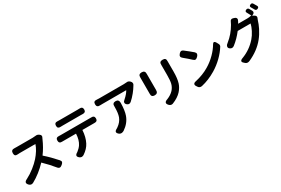

<svg xmlns="http://www.w3.org/2000/svg" viewBox="108 -2165 5204 3554"><g transform="rotate(-30 2710.0 -388.0)"><path d="M94 -6Q32 -71 120 -110Q210 -156 296 -224Q374 -285 434 -352Q483 -407 524 -473Q564 -540 580 -592H248Q231 -592 196.5 -589.5Q162 -587 147 -602Q132 -617 132 -653Q132 -724 209 -718Q224 -717 248 -717H420H593Q629 -717 661 -722Q675 -725 694 -721Q715 -715 729 -704L737 -698Q755 -685 758.5 -667Q762 -649 751 -631Q749 -625 743 -615Q742 -611 741 -610Q676 -459 587 -340Q708 -234 823 -103Q845 -77 840 -56Q836 -38 807 -13Q777 13 754 12Q729 11 706 -19Q621 -125 502 -240Q354 -84 184 9Q134 35 94 -6Z M1164 30Q1088 -26 1176 -74Q1233 -117 1266 -166Q1321 -249 1327 -382H1057Q1044 -382 1031 -382Q963 -377 963 -442Q963 -507 1032 -502Q1040 -501 1057 -501H1378H1699Q1707 -501 1715 -501Q1788 -507 1788 -442Q1788 -379 1720 -382Q1710 -382 1699 -382H1463Q1454 -234 1400 -130Q1354 -39 1249 31Q1202 58 1164 30ZM1616 -634Q1603 -635 1576 -635H1183Q1156 -635 1142 -634Q1109 -632 1093.5 -646Q1078 -660 1078 -693Q1078 -758 1147 -752Q1159 -751 1182 -751H1379H1576Q1600 -751 1613 -752Q1682 -758 1682 -693Q1682 -631 1616 -634Z M2015 16Q1977 -15 1980.5 -40Q1984 -65 2029 -87Q2033 -89 2041 -95Q2044 -97 2046 -98Q2134 -159 2167 -245Q2194 -318 2194 -449Q2194 -454 2194 -459Q2187 -537 2261 -537Q2329 -537 2329 -461Q2325 -296 2293 -207Q2246 -74 2115 14Q2089 29 2064 31Q2035 32 2015 16ZM2413 -383Q2383 -407 2387 -434Q2390 -459 2423 -483Q2499 -550 2534 -614H2023Q1992 -614 1976 -613Q1903 -607 1903 -674Q1903 -711 1921 -725Q1939 -739 1977 -735Q2007 -733 2023 -733H2287H2551Q2588 -733 2619 -737Q2650 -742 2682 -712Q2702 -693 2706 -671Q2711 -646 2694 -626Q2693 -624 2691 -621L2690 -619Q2657 -563 2609 -503Q2552 -433 2496 -384Q2454 -350 2413 -383Z M3077 12Q3043 -23 3053 -50Q3063 -75 3111 -90Q3196 -124 3251 -182Q3299 -236 3315 -302Q3330 -362 3330 -482V-668Q3330 -680 3330 -691Q3327 -730 3343 -748Q3359 -766 3398 -766Q3436 -766 3451.5 -749Q3467 -732 3465 -695Q3465 -682 3465 -668V-571V-474Q3465 -325 3436 -235Q3411 -159 3352 -93Q3283 -17 3157 33Q3113 49 3077 12ZM2944 -267Q2872 -267 2877 -341Q2877 -347 2877 -353V-683Q2877 -684 2877 -685Q2872 -758 2945 -758Q3017 -758 3014 -686Q3014 -685 3014 -683V-517V-352Q3014 -348 3014 -344Q3017 -267 2944 -267Z M3708 -10 3691 -36Q3673 -64 3683.5 -85Q3694 -106 3733 -113Q3899 -150 4027 -227Q4131 -288 4218 -376Q4299 -457 4353 -549Q4366 -574 4385.5 -572.5Q4405 -571 4421 -542L4422 -539L4443 -501Q4460 -470 4444 -442Q4385 -347 4297 -261Q4206 -172 4098 -107Q3945 -15 3786 21Q3734 30 3708 -10ZM3883 -485Q3823 -542 3737 -612Q3682 -653 3733 -707Q3754 -730 3773 -734Q3793 -738 3817 -721Q3864 -686 3905 -652Q3941 -623 3983 -587Q4007 -564 4005 -541Q4004 -520 3979 -494Q3952 -466 3931 -463Q3908 -460 3883 -485Z M4692 50 4667 27Q4641 4 4648 -17Q4656 -39 4701 -54Q4881 -123 5006 -266Q5054 -320 5095 -400Q5133 -475 5145 -532H5007H4869Q4780 -415 4667 -327Q4623 -295 4579 -327Q4547 -351 4557 -384Q4565 -413 4603 -439Q4730 -539 4818 -692Q4832 -715 4844 -743Q4852 -767 4870.5 -776.5Q4889 -786 4912 -778L4937 -770Q4969 -760 4976.5 -736.5Q4984 -713 4964 -681Q4960 -674 4953 -661Q4947 -652 4945 -648L4943 -643H5140Q5186 -643 5221 -654Q5224 -656 5229 -653L5232 -651Q5209 -697 5185 -738Q5160 -777 5204 -795Q5238 -808 5256 -780Q5259 -774 5266 -763Q5282 -735 5290 -721Q5301 -700 5294 -681Q5287 -662 5262 -652L5242 -644L5287 -617Q5305 -606 5310 -588.5Q5315 -571 5305 -553Q5298 -538 5293 -523Q5270 -446 5231 -367Q5183 -271 5122 -196Q4993 -36 4779 59Q4728 81 4692 50ZM5336 -723Q5333 -729 5326 -741Q5320 -750 5318 -755Q5311 -768 5302 -782Q5276 -821 5320 -839Q5354 -853 5371 -826Q5374 -821 5380 -811Q5404 -773 5413 -755Q5433 -720 5392 -702Q5354 -686 5336 -723Z"/></g></svg>

Font: GenSenRounded JP B
Style: Regular
Weight: 700
Version: Version 1.501;PS 1;hotconv 16.6.51;makeotf.lib2.5.65220